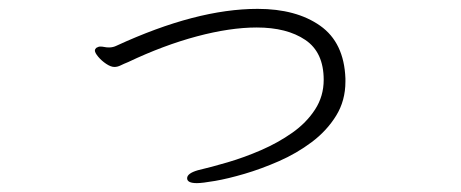

<svg xmlns="http://www.w3.org/2000/svg" viewBox="-20 -406 1040 433"><path d="M759 -222V-229Q756 -310 702 -348Q648 -386 561 -386Q423 -386 243 -303Q235 -299 226 -299Q220 -299 215.5 -300Q211 -301 206 -301Q202 -301 197 -298Q194 -295 194 -292Q194 -287 201.5 -278Q209 -269 219.5 -262Q230 -255 238 -255Q245 -255 252 -258.5Q259 -262 269 -266Q349 -304 424 -324Q499 -344 559 -344Q627 -344 668.5 -316Q710 -288 710 -226Q710 -189 690.5 -159Q671 -129 639 -106.5Q607 -84 569 -67.5Q531 -51 493.5 -40Q456 -29 426 -22Q402 -15 402 -4Q402 7 424 7Q436 7 465 2Q494 -3 531.5 -14Q569 -25 609 -42.5Q649 -60 683 -85.5Q717 -111 738 -145Q759 -179 759 -222Z"/></svg>

Font: Klee One
Style: Regular
Weight: 400
Designer: Fontworks Inc.
Foundry: Fontworks Inc.
Version: Version 1.100